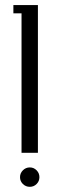

<svg xmlns="http://www.w3.org/2000/svg" viewBox="-20 -596 232 749"><path d="M32.2 -543.9V-576.2H127.9V0H64V-543.9ZM69.3 121.8Q58.1 110.8 58.1 95.2Q58.1 79.6 69.3 68.4Q80.6 57.1 96.2 57.1Q111.8 57.1 122.8 68.4Q133.8 79.6 133.8 95.2Q133.8 110.8 122.8 121.8Q111.8 132.8 96.2 132.8Q80.6 132.8 69.3 121.8Z"/></svg>

Font: Gawaa
Style: Regular
Weight: 400
Designer: T. Christopher White
Version: Version 1.0